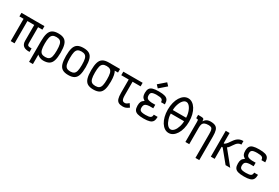

<svg xmlns="http://www.w3.org/2000/svg" viewBox="109 -2338 5783 3976"><g transform="rotate(30 3000.0 -350.0)"><path d="M570 -1Q472 4 423.5 -34.5Q375 -73 375 -155V-618H570V-533H20V-618H570V-533H467V-155Q467 -125 475 -109Q483 -93 505.5 -88.5Q528 -84 570 -85ZM120 0V-593H212V0Z M900 14Q859 14 817 -3.5Q775 -21 740.5 -59.5Q706 -98 685 -159.5Q664 -221 664 -309Q664 -427 686 -498Q708 -569 759.5 -600.5Q811 -632 900 -632Q989 -632 1040.5 -600.5Q1092 -569 1114 -498Q1136 -427 1136 -309Q1136 -192 1114 -120.5Q1092 -49 1040.5 -17.5Q989 14 900 14ZM664 182V-308H756V182ZM900 -71Q955 -71 986.5 -92.5Q1018 -114 1031 -166Q1044 -218 1044 -309Q1044 -401 1031 -452.5Q1018 -504 986.5 -525.5Q955 -547 900 -547Q845 -547 813.5 -525.5Q782 -504 769 -452.5Q756 -401 756 -309Q756 -218 769 -166Q782 -114 813.5 -92.5Q845 -71 900 -71Z M1500 14Q1411 14 1359.5 -17.5Q1308 -49 1286 -120.5Q1264 -192 1264 -309Q1264 -427 1286 -498Q1308 -569 1359.5 -600.5Q1411 -632 1500 -632Q1589 -632 1640.5 -600.5Q1692 -569 1714 -498Q1736 -427 1736 -309Q1736 -192 1714 -120.5Q1692 -49 1640.5 -17.5Q1589 14 1500 14ZM1500 -71Q1555 -71 1586.5 -92.5Q1618 -114 1631 -166Q1644 -218 1644 -309Q1644 -401 1631 -452.5Q1618 -504 1586.5 -525.5Q1555 -547 1500 -547Q1445 -547 1413.5 -525.5Q1382 -504 1369 -452.5Q1356 -401 1356 -309Q1356 -218 1369 -166Q1382 -114 1413.5 -92.5Q1445 -71 1500 -71Z M2100 14Q2011 14 1959.5 -17.5Q1908 -49 1886 -120.5Q1864 -192 1864 -309Q1864 -427 1886 -498Q1908 -569 1959.5 -600.5Q2011 -632 2100 -632Q2167 -632 2212 -615Q2257 -598 2284 -560Q2311 -522 2323.5 -460Q2336 -398 2336 -309Q2336 -192 2314 -120.5Q2292 -49 2240.5 -17.5Q2189 14 2100 14ZM2100 -71Q2155 -71 2186.5 -92.5Q2218 -114 2231 -166Q2244 -218 2244 -309Q2244 -401 2231 -452.5Q2218 -504 2186.5 -525.5Q2155 -547 2100 -547Q2045 -547 2013.5 -525.5Q1982 -504 1969 -452.5Q1956 -401 1956 -309Q1956 -218 1969 -166Q1982 -114 2013.5 -92.5Q2045 -71 2100 -71ZM2100 -547V-632H2370V-547Z M2804 14Q2740 14 2702.5 -7Q2665 -28 2649.5 -78Q2634 -128 2634 -214V-590H2726V-214Q2726 -160 2733.5 -128.5Q2741 -97 2758 -84Q2775 -71 2804 -71Q2824 -71 2843.5 -81.5Q2863 -92 2896 -120L2948 -41Q2906 -10 2875 2Q2844 14 2804 14ZM2456 -533V-618H2918V-533Z M3301 14Q3210 14 3157.5 -2Q3105 -18 3083 -55.5Q3061 -93 3061 -158Q3061 -218 3078 -251.5Q3095 -285 3140 -313Q3095 -341 3078 -373Q3061 -405 3061 -461Q3061 -526 3083 -563Q3105 -600 3157.5 -616Q3210 -632 3301 -632Q3392 -632 3444.5 -616.5Q3497 -601 3518.5 -564Q3540 -527 3540 -461H3448Q3448 -511 3416.5 -529Q3385 -547 3301 -547Q3245 -547 3212.5 -539Q3180 -531 3166.5 -512.5Q3153 -494 3153 -461Q3153 -425 3164.5 -402.5Q3176 -380 3204.5 -369.5Q3233 -359 3282 -355H3372V-271H3282Q3233 -268 3204.5 -256Q3176 -244 3164.5 -220.5Q3153 -197 3153 -158Q3153 -125 3166.5 -106Q3180 -87 3212.5 -79Q3245 -71 3301 -71Q3385 -71 3416.5 -90.5Q3448 -110 3448 -162H3540Q3540 -95 3518.5 -57Q3497 -19 3444.5 -2.5Q3392 14 3301 14ZM3247 -674 3187 -738 3353 -882 3413 -818Z M3900 14Q3846 14 3800 -17Q3754 -48 3719.5 -103Q3685 -158 3665.5 -234Q3646 -310 3646 -400Q3646 -490 3665.5 -566Q3685 -642 3719.5 -697Q3754 -752 3800 -783Q3846 -814 3900 -814Q3954 -814 4000 -783Q4046 -752 4080.5 -697Q4115 -642 4134.5 -566Q4154 -490 4154 -400Q4154 -310 4134.5 -234Q4115 -158 4080.5 -103Q4046 -48 4000 -17Q3954 14 3900 14ZM3900 -71Q3942 -71 3979 -113.5Q4016 -156 4039 -230.5Q4062 -305 4062 -400Q4062 -495 4039 -569.5Q4016 -644 3979 -686.5Q3942 -729 3900 -729Q3858 -729 3821 -686.5Q3784 -644 3761 -569.5Q3738 -495 3738 -400Q3738 -305 3761 -230.5Q3784 -156 3821 -113.5Q3858 -71 3900 -71ZM3691 -358V-442H4114V-358Z M4642 182V-384Q4642 -447 4634.5 -481.5Q4627 -516 4604.5 -529.5Q4582 -543 4538 -543Q4478 -543 4445.5 -526.5Q4413 -510 4401 -477.5Q4389 -445 4389 -395V0H4297V-470L4389 -545Q4399 -564 4418.5 -583.5Q4438 -603 4468 -615.5Q4498 -628 4540 -628Q4616 -628 4658.5 -604.5Q4701 -581 4717.5 -528Q4734 -475 4734 -384V182ZM4297 -470Q4297 -501 4294.5 -515.5Q4292 -530 4281 -534Q4270 -538 4245 -538V-618Q4296 -618 4325.5 -616.5Q4355 -615 4368 -608.5Q4381 -602 4385 -587Q4389 -572 4389 -545Z M4905 0V-618H4997V-373H5017Q5050 -397 5073.5 -428.5Q5097 -460 5119 -493Q5141 -526 5168.5 -554.5Q5196 -583 5234 -600.5Q5272 -618 5329 -618V-533Q5291 -533 5264 -518Q5237 -503 5217 -479Q5197 -455 5179 -427.5Q5161 -400 5142 -374.5Q5123 -349 5099 -333L5369 0H5258L5021 -289H4997V0Z M5701 14Q5610 14 5557.5 -2Q5505 -18 5483 -55.5Q5461 -93 5461 -158Q5461 -218 5478 -251.5Q5495 -285 5540 -313Q5495 -341 5478 -373Q5461 -405 5461 -461Q5461 -526 5483 -563Q5505 -600 5557.5 -616Q5610 -632 5701 -632Q5792 -632 5844.5 -616.5Q5897 -601 5918.5 -564Q5940 -527 5940 -461H5848Q5848 -511 5816.5 -529Q5785 -547 5701 -547Q5645 -547 5612.5 -539Q5580 -531 5566.5 -512.5Q5553 -494 5553 -461Q5553 -425 5564.5 -402.5Q5576 -380 5604.5 -369.5Q5633 -359 5682 -355H5772V-271H5682Q5633 -268 5604.5 -256Q5576 -244 5564.5 -220.5Q5553 -197 5553 -158Q5553 -125 5566.5 -106Q5580 -87 5612.5 -79Q5645 -71 5701 -71Q5785 -71 5816.5 -90.5Q5848 -110 5848 -162H5940Q5940 -95 5918.5 -57Q5897 -19 5844.5 -2.5Q5792 14 5701 14Z"/></g></svg>

Font: Victor Mono SemiBold
Style: Regular
Weight: 600
Monospace: yes
Designer: Rune Bjørnerås
Version: Version 1.561;gftools[0.9.30]